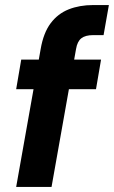

<svg xmlns="http://www.w3.org/2000/svg" viewBox="-20 -740 451 760"><path d="M44 0 141 -546Q152 -610 180.5 -648Q209 -686 252 -703Q295 -720 349 -720H411L390 -601H349Q318 -601 302 -588.5Q286 -576 281 -546L184 0ZM44 -387 64 -504H380L360 -387Z"/></svg>

Font: DM Sans ExtraBold
Style: Italic
Weight: 800
Italic angle: -10°
Designer: Colophon Foundry, Jonny Pinhorn
Foundry: Colophon Foundry
Version: Version 4.004;gftools[0.9.30]